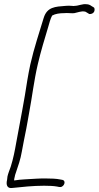

<svg xmlns="http://www.w3.org/2000/svg" viewBox="-20 -797 488 950"><path d="M130 -478C124 -452 120 -426 115 -399C100 -298 80 -199 61 -95C53 -50 46 -13 33 28C27 45 20 62 17 76C16 82 16 88 15 93C9 117 15 137 41 133C87 128 144 122 198 122C221 122 246 123 262 126L272 128C277 129 282 129 287 126C302 117 304 96 289 93L278 91C259 87 233 86 206 86C191 86 177 86 162 87C123 90 83 90 50 96C50 94 51 92 50 90L53 77C54 72 55 66 58 59C69 27 82 -10 88 -47C94 -84 102 -117 110 -160C115 -185 119 -211 124 -238C139 -317 148 -398 167 -479C182 -544 201 -605 218 -662C223 -680 230 -706 238 -720C254 -729 275 -732 299 -732C312 -734 337 -730 348 -732C363 -735 383 -743 398 -740C401 -740 404 -739 408 -736L418 -730C421 -727 425 -727 430 -728C440 -730 448 -737 448 -750C448 -755 447 -759 443 -761L433 -767C425 -773 417 -776 408 -776C389 -779 368 -768 350 -768C347 -767 342 -767 335 -768C325 -769 315 -769 305 -768C253 -764 213 -763 196 -708C174 -634 149 -562 130 -478Z"/></svg>

Font: Stray Cat
Style: SuCnObl
Weight: 400
Version: Version 1.0